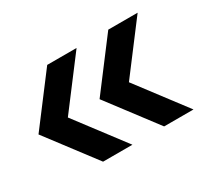

<svg xmlns="http://www.w3.org/2000/svg" viewBox="-91 -638 774 708"><g transform="rotate(-30 296.5 -284.0)"><path d="M13 -284 169 -490H294L138 -284L294 -78H169ZM273 -284 429 -490H554L398 -284L554 -78H429Z"/></g></svg>

Font: Cabin Medium
Style: Regular
Weight: 500
Designer: Pablo Impallari
Foundry: Pablo Impallari. http://www.impallari.com Igino Marini. http://www.ikern.com
Version: Version 2.001